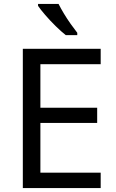

<svg xmlns="http://www.w3.org/2000/svg" viewBox="-20 -964 596 984"><path d="M496 0H97V-714H496V-635H187V-412H478V-334H187V-79H496ZM280 -944Q291 -922 307.5 -894.5Q324 -867 342.5 -841Q361 -815 376 -796V-784H317Q294 -802 265 -830.5Q236 -859 211.5 -887.5Q187 -916 175 -934V-944Z"/></svg>

Font: Noto Sans NKo
Style: Regular
Weight: 400
Designer: Monotype Design Team
Foundry: Monotype Imaging Inc.
Version: Version 2.003; ttfautohint (v1.8.4.7-5d5b)